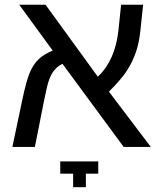

<svg xmlns="http://www.w3.org/2000/svg" viewBox="-20 -619 668 809"><path d="M166 -196.8 127 0H32.2L73.2 -194.8Q90.8 -278.8 105.5 -313Q120.1 -347.7 142.3 -369.1Q164.6 -390.6 202.1 -405.8L61 -599.1H171.9L392.1 -295.9Q464.8 -363.8 479 -490.2L490.2 -599.1H583L571.8 -492.2Q566.4 -438.5 552.2 -397.9Q537.6 -356 513.4 -319.3Q489.3 -282.7 439 -232.9L615.2 0H501L243.2 -350.1Q204.1 -331.1 187.5 -284.2Q182.6 -272 177.5 -250Q172.4 -228 166 -196.8ZM341.8 112.8V169.9H288.1V112.8H233.9V61H394V112.8Z"/></svg>

Font: Arimo Nerd Font
Style: Regular
Weight: 400
Designer: Steve Matteson
Foundry: Monotype Imaging Inc.
Version: Version 1.33;Nerd Fonts 3.2.1